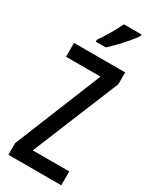

<svg xmlns="http://www.w3.org/2000/svg" viewBox="-237 -998 850 1057"><g transform="rotate(30 188.0 -470.0)"><path d="M358 0H22V-74L246 -626H27V-714H352V-639L126 -88H358ZM326 -931Q313 -911 289 -882.5Q265 -854 238.5 -826.5Q212 -799 191 -780H127V-791Q181 -871 214 -940H326Z"/></g></svg>

Font: Noto Sans Sinhala ExtraCondensed Medium
Style: Regular
Weight: 500
Width: 2
Designer: Jelle Bosma - Monotype Design Team
Foundry: Monotype Imaging Inc.
Version: Version 2.006; ttfautohint (v1.8.4.7-5d5b)